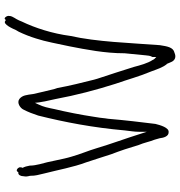

<svg xmlns="http://www.w3.org/2000/svg" viewBox="6 -742 777 829"><g transform="rotate(-90 394.5 -327.5)"><path d="M48 -614C46 -604 47 -598 50 -586V-584C50 -562 54 -551 60 -525C76 -463 87 -400 108 -344C119 -313 132 -268 143 -236C158 -197 171 -158 183 -117C193 -94 197 -70 206 -48L212 -27C214 -8 221 12 237 12H238C258 15 269 -25 274 -45C282 -109 290 -177 296 -247V-248L298 -261C299 -276 302 -293 305 -312C313 -366 326 -431 338 -481C344 -510 347 -527 358 -550L365 -565L367 -547C370 -527 375 -505 381 -478C398 -386 421 -300 447 -218C466 -164 479 -114 501 -62C511 -35 518 -13 532 4V5L533 4C537 13 539 19 543 27C551 41 565 45 582 37H583C605 31 609 6 614 -26C624 -157 628 -297 654 -413C664 -489 688 -564 716 -622L721 -634C727 -648 738 -660 740 -673V-676C743 -685 730 -703 725 -693L722 -691L719 -693C704 -706 684 -658 679 -647L672 -635C661 -612 651 -587 643 -561C629 -519 620 -466 609 -416C595 -344 579 -263 579 -179V-178C575 -140 573 -117 570 -86C569 -78 569 -68 563 -58V-41L554 -50C552 -52 551 -55 550 -57C536 -78 527 -111 520 -138C504 -191 487 -240 469 -296L465 -310C452 -362 439 -413 429 -468L425 -480C416 -516 410 -541 403 -573C399 -601 398 -619 382 -632C365 -645 342 -628 336 -615C325 -594 318 -575 310 -551C281 -435 258 -314 246 -178C243 -151 240 -136 240 -116V-82L230 -113C211 -174 188 -235 169 -299C158 -336 143 -370 133 -406C121 -444 112 -505 100 -545C97 -561 94 -569 94 -587C92 -599 89 -610 84 -619L86 -621V-624L87 -630C84 -642 70 -650 66 -637H62C54 -637 48 -627 48 -614ZM298 -260V-261ZM721 -634H722Z"/></g></svg>

Font: Scribbler
Style: Lt
Weight: 300
Designer: Mew Too
Foundry: Cannot Into Space Fonts
Version: Version 1.001